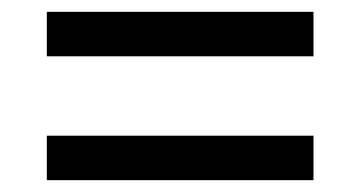

<svg xmlns="http://www.w3.org/2000/svg" viewBox="-20 -519 607 324"><path d="M59 -424V-499H509V-424ZM59 -215V-290H509V-215Z"/></svg>

Font: Noto Serif Ethiopic ExtraBold
Style: Regular
Weight: 800
Version: Version 2.102